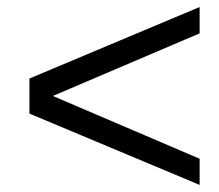

<svg xmlns="http://www.w3.org/2000/svg" viewBox="-20 -603 624 548"><path d="M549.8 -149.9V-75.2L64 -278.8V-378.9L549.8 -583V-507.8L130.9 -329.1Z"/></svg>

Font: Arimo
Style: Italic
Weight: 400
Italic angle: -12°
Designer: Steve Matteson
Foundry: Monotype Imaging Inc.
Version: Version 1.33